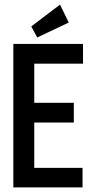

<svg xmlns="http://www.w3.org/2000/svg" viewBox="-20 -815 415 835"><path d="M142 -652 279 -717 241 -795 116 -700ZM38 0H339V-85H129V-282H301V-368H129V-538H341V-624H38Z"/></svg>

Font: Inconsolata Condensed
Style: Bold
Weight: 700
Width: 3
Monospace: yes
Designer: Raph Levien, Cyreal, Brenton Simpson
Foundry: Raph Levien, Cyreal, Google
Version: Version 3.100